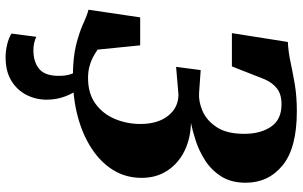

<svg xmlns="http://www.w3.org/2000/svg" viewBox="-208 -584 1029 652"><g transform="rotate(90 306.0 -257.5)"><path d="M241 9Q175 9 131 -2.2Q87 -13.5 59 -26.5Q31 -39.5 12.5 -44L38.5 -219.5H133.5L148 -75Q161.5 -65.5 175.8 -58.2Q190 -51 206.8 -46.8Q223.5 -42.5 244.5 -42.5Q297 -42.5 331.5 -67.5Q366 -92.5 383.2 -133.2Q400.5 -174 400.5 -220.5Q400.5 -279 372.8 -314.2Q345 -349.5 300.5 -349.5L206.5 -341.5L217.5 -425L295.5 -419.5Q324 -417.5 356.2 -431.2Q388.5 -445 411.2 -479.2Q434 -513.5 434 -573Q434 -628 409.8 -663.8Q385.5 -699.5 334 -699.5Q299 -699.5 279.2 -683.5Q259.5 -667.5 248.5 -641.5L205 -531H92L122 -721Q155 -722.5 189.8 -730Q224.5 -737.5 265.5 -744.5Q306.5 -751.5 357.5 -751.5Q482 -751.5 541 -703.2Q600 -655 600 -578Q600 -528 578.2 -494.2Q556.5 -460.5 523.8 -439.8Q491 -419 456.8 -408Q422.5 -397 397 -392Q450.5 -390.5 492.5 -369.8Q534.5 -349 559 -311.8Q583.5 -274.5 583.5 -224.5Q583.5 -171 557.2 -128.2Q531 -85.5 484 -54.8Q437 -24 375 -7.5Q313 9 241 9ZM251.5 -17 279 -15Q293.5 2 305.8 32.5Q318 63 318 98Q318 134.5 302 166.2Q286 198 254 217.8Q222 237.5 173.5 237.5Q152.5 237.5 130.5 232.2Q108.5 227 93.5 217.5L104.5 133Q112.5 137.5 125.5 140.5Q138.5 143.5 153 143Q189.5 142.5 212.5 124.2Q235.5 106 237 63Q238 34 231 15.2Q224 -3.5 219.5 -15Z"/></g></svg>

Font: Merriweather 60pt Black
Style: Italic
Weight: 900
Italic angle: -7.8°
Version: Version 2.101